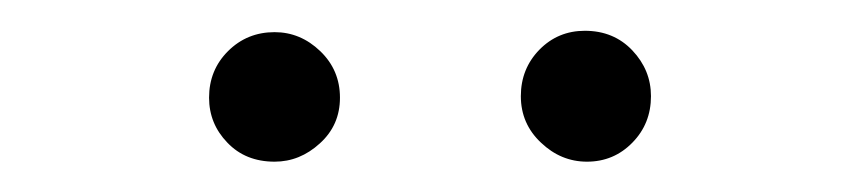

<svg xmlns="http://www.w3.org/2000/svg" viewBox="-20 -631 565 126"><path d="M117.2 -566.9Q117.2 -585 129.6 -597.4Q142.1 -609.9 160.2 -609.9Q177.2 -609.9 190.2 -597.4Q203.1 -585 203.1 -566.9Q203.1 -548.8 189.9 -536.9Q176.8 -524.9 160.2 -524.9Q141.1 -524.9 129.2 -537.4Q117.2 -549.8 117.2 -566.9ZM363.8 -610.8Q382.8 -610.8 395 -597.9Q407.2 -585 407.2 -567.9Q407.2 -549.8 395 -537.4Q382.8 -524.9 365.2 -524.9Q348.1 -524.9 335 -537.4Q321.8 -549.8 321.8 -567.9Q321.8 -585.9 334 -598.4Q346.2 -610.8 363.8 -610.8Z"/></svg>

Font: CMU Typewriter Text
Style: Light
Weight: 200
Version: Version 0.7.0